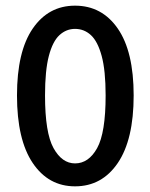

<svg xmlns="http://www.w3.org/2000/svg" viewBox="-20 -647 531 678"><path d="M245 11Q151 11 95.5 -71.5Q40 -154 40 -310Q40 -465 95.5 -546Q151 -627 245 -627Q340 -627 396 -546Q452 -465 452 -310Q452 -154 396 -71.5Q340 11 245 11ZM245 -70Q293 -70 323 -124Q353 -178 353 -310Q353 -398 339 -449.5Q325 -501 301 -523Q277 -545 245 -545Q214 -545 190 -523Q166 -501 152.5 -449.5Q139 -398 139 -310Q139 -178 169 -124Q199 -70 245 -70Z"/></svg>

Font: Narnoor Medium
Style: Regular
Weight: 500
Designer: S. Sridhar Murthy
Foundry: SIL International
Version: Version 3.000